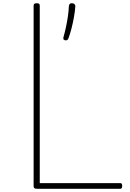

<svg xmlns="http://www.w3.org/2000/svg" viewBox="-20 -1168 807 1188"><path d="M207 0Q188 0 188 -15V-1133Q188 -1141 192.5 -1144.5Q197 -1148 207 -1148Q218 -1148 222 -1144.5Q226 -1141 226 -1133V-35H725Q730 -35 733 -31Q736 -27 736 -18Q736 -8 733 -4Q730 0 725 0ZM381 -919Q373 -922 372 -928Q371 -934 374 -943Q381 -967 388 -999.5Q395 -1032 400 -1066Q405 -1100 406 -1127Q406 -1135 410 -1141.5Q414 -1148 425 -1148Q436 -1148 441.5 -1141.5Q447 -1135 446 -1127Q444 -1098 437.5 -1061.5Q431 -1025 422 -990.5Q413 -956 404 -932Q401 -924 396 -920.5Q391 -917 381 -919Z"/></svg>

Font: Playwrite CL Thin
Style: Regular
Weight: 100
Designer: Veronika Burian, José Scaglione
Foundry: TypeTogether
Version: Version 1.002